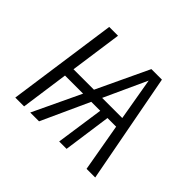

<svg xmlns="http://www.w3.org/2000/svg" viewBox="-123 -693 863 863"><g transform="rotate(45 308.5 -261.5)"><path d="M510 0 470 -228H415L383 0H336L369 -228H312L208 0H152L260 -228H145L113 0H57L131 -523H187L152 -275H282L399 -523H466L565 0ZM334 -275H462L427 -478Z"/></g></svg>

Font: Fira Sans Condensed Light
Style: Italic
Weight: 300
Width: 3
Italic angle: -8°
Designer: Carrois Corporate & Edenspiekermann AG
Foundry: Carrois Corporate GbR & Edenspiekermann AG
Version: Version 4.203